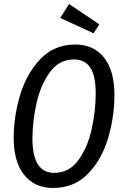

<svg xmlns="http://www.w3.org/2000/svg" viewBox="-20 -921 614 953"><path d="M548 -450Q548 -341 516.5 -235Q485 -129 416.5 -58.5Q348 12 243 12Q152 12 100 -53Q48 -118 48 -236Q48 -343 80 -449.5Q112 -556 180.5 -628Q249 -700 354 -700Q445 -700 496.5 -635Q548 -570 548 -450ZM141 -233Q141 -63 249 -63Q324 -63 370 -127.5Q416 -192 435.5 -282.5Q455 -373 455 -458Q455 -545 428 -585.5Q401 -626 347 -626Q273 -626 227 -562Q181 -498 161 -407.5Q141 -317 141 -233ZM323 -901 473 -800 444 -756 279 -832Z"/></svg>

Font: Fira Sans Extra Condensed
Style: Italic
Weight: 400
Width: 3
Italic angle: -8°
Designer: Carrois Corporate & Edenspiekermann AG
Foundry: Carrois Corporate GbR & Edenspiekermann AG
Version: Version 4.203